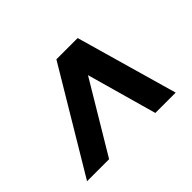

<svg xmlns="http://www.w3.org/2000/svg" viewBox="-105 -821 881 881"><g transform="rotate(-45 335.5 -380.5)"><path d="M30 -133 326 -628H464L605 -133H473L359 -539H416L173 -133Z"/></g></svg>

Font: Nunito Sans 10pt SemiExpanded Black
Style: Italic
Weight: 900
Width: 6
Italic angle: -9°
Designer: Vernon Adams
Foundry: Vernon Adams
Version: Version 3.101;gftools[0.9.27]